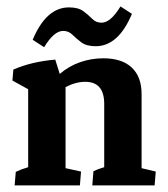

<svg xmlns="http://www.w3.org/2000/svg" viewBox="-20 -562 508 582"><path d="M24.4 0 27.8 -41Q44.9 -49.3 65.4 -55.2V-291.5L17.6 -317.9L20.5 -351.1Q74.7 -375 147.5 -381.3L161.1 -337.9Q189 -361.8 222.9 -373.5Q256.8 -385.3 293 -385.3Q349.6 -385.3 379.4 -357.2Q409.2 -329.1 409.2 -276.9V-52.2L452.1 -42L448.7 0H259.8L263.2 -43Q276.9 -49.8 295.9 -55.2V-247.1Q295.9 -314 238.3 -314Q209.5 -314 178.7 -297.9V-52.2L225.6 -42L222.2 0ZM113.8 -418.9 79.1 -441.4Q120.1 -539.6 189 -539.6Q217.3 -539.6 232.7 -528.1Q248 -516.6 259.5 -504.9Q271 -493.2 287.6 -493.2Q315.4 -493.2 345.2 -542.5L379.9 -520Q338.9 -421.9 270 -421.9Q242.2 -421.9 226.6 -433.6Q210.9 -445.3 199.5 -456.8Q188 -468.3 171.4 -468.3Q143.6 -468.3 113.8 -418.9Z"/></svg>

Font: Markazi Text
Style: Bold
Weight: 700
Designer: Borna Izadpanah (Arabic designer), Fiona Ross (Arabic design director) and Florian Runge (Latin designer)
Foundry: Borna Izadpanah and Florian Runge
Version: Version 1.001; ttfautohint (v1.8.3)